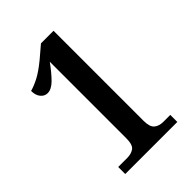

<svg xmlns="http://www.w3.org/2000/svg" viewBox="-211 -812 907 907"><g transform="rotate(-45 242.0 -359.0)"><path d="M79 0V-47H139Q166 -47 184 -59.5Q202 -72 202 -116V-627Q170 -583 143 -556Q116 -529 90 -529Q70 -529 56 -546Q42 -563 42 -592Q68 -599 99 -615Q130 -631 174 -667L234 -718H318V-116Q318 -76 335 -61.5Q352 -47 381 -47H427V0Z"/></g></svg>

Font: Noto Serif Lao Condensed SemiBold
Style: Regular
Weight: 600
Width: 3
Designer: Monotype Design Team
Foundry: Monotype Imaging Inc.
Version: Version 2.003; ttfautohint (v1.8.4.7-5d5b)